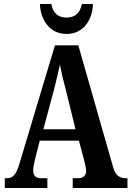

<svg xmlns="http://www.w3.org/2000/svg" viewBox="-20 -941 658 961"><path d="M313 -771C400 -771 444 -846 445 -921H390C380 -873 353 -853 313 -853C274 -853 245 -873 237 -921H180C182 -846 226 -771 313 -771ZM4 0H217V-49H186C156 -49 146 -65 146 -89C146 -107 154 -135 157 -151L179 -237H375L401 -139C405 -124 411 -100 411 -85C411 -61 395 -49 371 -49H344V0H618V-49H610C578 -49 558 -63 546 -105L372 -714H255L78 -124C60 -62 42 -49 13 -49H4ZM197 -294 250 -491C261 -534 271 -578 280 -618C287 -578 298 -534 311 -485L358 -294Z"/></svg>

Font: Noto Serif Bengali ExtraCondensed
Style: Regular
Weight: 400
Width: 2
Designer: Juan Bruce, Universal Thirst, Indian Type Foundry and the Monotype Design Team.
Foundry: Monotype Imaging Inc.
Version: Version 2.003